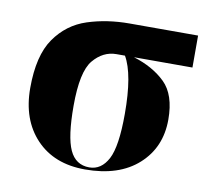

<svg xmlns="http://www.w3.org/2000/svg" viewBox="-66 -609 754 692"><g transform="rotate(10 311.0 -263.0)"><path d="M287 10Q411 10 481.5 -53.5Q552 -117 552 -219Q552 -310 507.5 -353.5Q463 -397 391 -419H605V-536H354Q272 -536 201 -513Q130 -490 86 -427Q42 -364 42 -245Q42 -129 108 -59.5Q174 10 287 10ZM301 0Q251 0 229 -48Q207 -96 207 -209Q207 -334 242.5 -376.5Q278 -419 327 -419H358Q394 -357 394 -212Q394 -93 369.5 -46.5Q345 0 301 0Z"/></g></svg>

Font: Noto Serif Display SemiCondensed Extra
Style: Regular
Weight: 800
Width: 4
Designer: Monotype Design Team
Foundry: Monotype Imaging Inc.
Version: Version 1.900